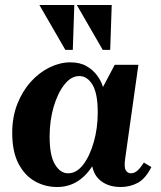

<svg xmlns="http://www.w3.org/2000/svg" viewBox="-20 -740 646 770"><path d="M29 -207Q29 -271 49.5 -323Q70 -375 104 -412.5Q138 -450 179.5 -470Q221 -490 262 -490Q301 -490 327.5 -474.5Q354 -459 370.5 -436Q387 -413 393 -391L440 -480H535L482 -104Q477 -69 484.5 -57Q492 -45 505 -45Q520 -45 532.5 -57Q545 -69 557 -88L587 -70Q564 -24 533 -7Q502 10 464 10Q419 10 388.5 -11.5Q358 -33 350 -73Q323 -32 288 -11Q253 10 209 10Q161 10 120 -13Q79 -36 54 -84Q29 -132 29 -207ZM179 -192Q179 -116 200.5 -80.5Q222 -45 253 -45Q287 -45 313.5 -79.5Q340 -114 356 -170Q372 -226 372 -289Q372 -365 351 -400Q330 -435 298 -435Q265 -435 238 -400.5Q211 -366 195 -311Q179 -256 179 -192ZM138 -720H278L272 -540H242ZM288 -720H428L422 -540H392Z"/></svg>

Font: Brygada 1918
Style: Bold Italic
Weight: 700
Italic angle: -8°
Designer: Mateusz Machalski | Borys Kosmynka | Przemek Hoffer
Foundry: NIEPODLEGLA 2018
Version: Version 3.006